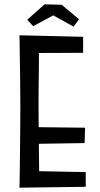

<svg xmlns="http://www.w3.org/2000/svg" viewBox="-20 -863 460 887"><path d="M70 4Q70 4 70.5 -19.5Q71 -43 71.5 -82.5Q72 -122 72.5 -172Q73 -222 73.5 -276Q74 -330 74 -381Q74 -445 73 -502.5Q72 -560 71.5 -604.5Q71 -649 70.5 -674.5Q70 -700 70 -700L161 -690Q161 -690 160.5 -669.5Q160 -649 160 -615.5Q160 -582 159.5 -541Q159 -500 158.5 -459Q158 -418 158 -383Q158 -348 158.5 -299Q159 -250 159.5 -199Q160 -148 160.5 -104Q161 -60 161.5 -32.5Q162 -5 162 -5ZM70 4 119 -73 376 -68V0ZM114 -198V-276L373 -273L371 -202ZM107 -618 70 -700 364 -693V-619ZM320 -740 226 -792 133 -742 106 -772 186 -843 265 -841 345 -774Z"/></svg>

Font: Truculenta Medium
Style: Regular
Weight: 500
Version: Version 1.002